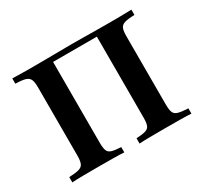

<svg xmlns="http://www.w3.org/2000/svg" viewBox="-121 -742 970 913"><g transform="rotate(-30 363.5 -285.5)"><path d="M36.3 0V-29Q73.4 -30.6 91.1 -35.9Q108.9 -41.1 114.9 -55.6Q121 -70.2 121 -98.4V-472.6Q121 -501.6 114.9 -515.7Q108.9 -529.8 91.1 -535.5Q73.4 -541.1 36.3 -541.9V-571Q50 -571 69 -570.2Q87.9 -569.4 114.9 -569.4Q141.9 -569.4 178.2 -569.4Q225 -569.4 274.6 -570.2Q324.2 -571 363.7 -571Q390.3 -571 421.8 -570.6Q453.2 -570.2 485.9 -569.8Q518.5 -569.4 549.2 -569.4Q583.9 -569.4 610.9 -569.4Q637.9 -569.4 657.7 -570.2Q677.4 -571 690.3 -571V-541.9Q654 -541.1 635.9 -535.5Q617.7 -529.8 612.1 -515.7Q606.5 -501.6 606.5 -472.6V-98.4Q606.5 -70.2 612.1 -55.6Q617.7 -41.1 635.9 -35.9Q654 -30.6 690.3 -29V0Q668.5 -1.6 629.8 -2Q591.1 -2.4 542.7 -2.4Q500 -2.4 463.7 -2Q427.4 -1.6 405.6 0V-29Q439.5 -30.6 456.5 -35.9Q473.4 -41.1 478.6 -55.6Q483.9 -70.2 483.9 -98.4V-546L490.3 -541.9H236.3L243.5 -546V-98.4Q243.5 -70.2 248.8 -55.6Q254 -41.1 271 -35.9Q287.9 -30.6 321.8 -29V0Q300 -1.6 263.7 -2Q227.4 -2.4 184.7 -2.4Q135.5 -2.4 97.2 -2Q58.9 -1.6 36.3 0Z"/></g></svg>

Font: Playfair
Style: Bold
Weight: 700
Designer: Claus Eggers Sørensen
Foundry: Claus Eggers Sørensen
Version: Version 2.001;gftools[0.9.30]